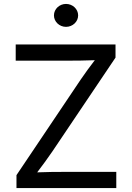

<svg xmlns="http://www.w3.org/2000/svg" viewBox="-20 -953 669 973"><path d="M63.5 0H569.3V-82H312.5C264.2 -82 216.3 -81.5 168.5 -79.6C194.8 -114.3 221.2 -149.9 245.1 -185.1L565.4 -661.1V-727.5H59.6V-645.5H314.9C363.3 -645.5 412.1 -646 460.4 -647.9C435.5 -615.2 410.6 -582 388.7 -549.3L63.5 -65.4ZM314.5 -816.9C348.1 -816.9 376 -842.8 376 -875C376 -907.2 348.1 -933.1 314.5 -933.1C281.2 -933.1 253.4 -907.2 253.4 -875C253.4 -842.8 281.2 -816.9 314.5 -816.9Z"/></svg>

Font: Raveo
Style: Regular
Weight: 400
Designer: Jakub Foglar, Rasmus Andersson (Inter)
Foundry: Jakubfoglar.com
Version: Version 1.100;Glyphs 3.2.3 (3260)